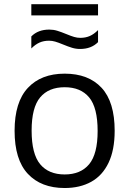

<svg xmlns="http://www.w3.org/2000/svg" viewBox="-20 -912 634 941"><path d="M51.5 -271Q51.5 -411.5 116.5 -481.2Q181.5 -551 297 -551Q413.5 -551 477.8 -481.8Q542 -412.5 542 -271Q542 -177 512 -114.2Q482 -51.5 427 -21Q372 9.5 297 9.5Q181.5 9.5 116.5 -60Q51.5 -129.5 51.5 -271ZM458.5 -270Q458.5 -384.5 417 -434.5Q375.5 -484.5 297 -484.5Q218.5 -484.5 176.8 -434.8Q135 -385 135 -272Q135 -157.5 176.8 -107.2Q218.5 -57 297 -57Q375 -57 416.8 -107Q458.5 -157 458.5 -270ZM289 -694Q266 -703.5 250.8 -708Q235.5 -712.5 220.5 -712.5Q194.5 -712.5 174 -703.5Q153.5 -694.5 133.5 -674.5V-733.5Q166.5 -767 221.5 -767Q242 -767 260.8 -761.2Q279.5 -755.5 305 -745Q328 -735.5 343.2 -731Q358.5 -726.5 373.5 -726.5Q399.5 -726.5 420 -735.5Q440.5 -744.5 460.5 -764.5V-705.5Q427.5 -672 372.5 -672Q352 -672 333.2 -677.8Q314.5 -683.5 289 -694ZM133.5 -836.5V-891.5H460.5V-836.5Z"/></svg>

Font: Encode Sans Semi Expanded
Style: Regular
Weight: 400
Width: 6
Designer: Multiple Designers
Foundry: Impallari Type
Version: Version 2.000